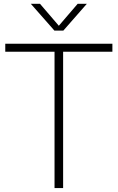

<svg xmlns="http://www.w3.org/2000/svg" viewBox="-20 -964 603 984"><path d="M259.5 0V-699H7V-740H556V-699H303.5V0ZM378 -944.5H425L304.5 -807H259L138 -944.5H185L281.5 -832Z"/></svg>

Font: Encode Sans ExtraLight
Style: Regular
Weight: 275
Designer: Multiple Designers
Foundry: Impallari Type
Version: Version 2.000